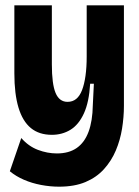

<svg xmlns="http://www.w3.org/2000/svg" viewBox="-20 -547 523 722"><path d="M202 155Q169 155 134.5 148.5Q100 142 70 129Q40 116 17 97L60 -28Q87 3 122.5 16.5Q158 30 194 30Q239 30 268.5 9.5Q298 -11 313 -51.5Q328 -92 329 -151L333 -232H319Q315 -163 295.5 -120.5Q276 -78 245 -59Q214 -40 175 -40Q127 -40 96 -65.5Q65 -91 49.5 -142.5Q34 -194 34 -271V-527H175V-305Q175 -231 189 -197.5Q203 -164 234 -164Q253 -164 266.5 -175Q280 -186 288.5 -208Q297 -230 301.5 -262Q306 -294 306 -334V-527H446V-149Q446 -107 439 -63.5Q432 -20 415.5 19Q399 58 371 89Q343 120 301.5 137.5Q260 155 202 155Z"/></svg>

Font: Bricolage Grotesque 72pt SemiCondensed
Style: Bold
Weight: 700
Width: 4
Designer: Mathieu Triay
Foundry: Atelier Triay
Version: Version 1.001;gftools[0.9.33.dev8+g029e19f]